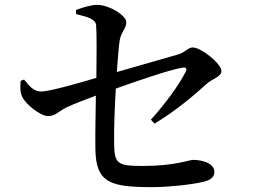

<svg xmlns="http://www.w3.org/2000/svg" viewBox="-20 -783 1040 789"><path d="M79 -456 65 -451C63 -428 62 -405 71 -386C85 -354 147 -306 177 -306C209 -306 217 -324 256 -343C289 -358 334 -375 374 -390C373 -322 371 -230 372 -170C374 -30 435 -14 607 -14C669 -14 766 -24 812 -35C839 -41 861 -51 861 -77C861 -112 811 -126 774 -126C757 -126 699 -101 568 -101C463 -101 450 -109 449 -193C448 -252 451 -339 456 -419C542 -450 679 -497 730 -505C744 -508 750 -500 743 -488C714 -431 660 -358 600 -291L615 -275C700 -326 775 -389 830 -439C850 -458 890 -467 890 -491C890 -521 807 -588 772 -588C753 -588 742 -568 711 -559L460 -487C464 -544 468 -592 472 -618C478 -653 499 -665 499 -692C499 -720 428 -763 380 -763C357 -763 327 -755 292 -742L293 -725C343 -713 372 -704 375 -680C378 -642 377 -544 376 -463C305 -442 184 -407 149 -407C118 -407 100 -430 79 -456Z"/></svg>

Font: Noto Serif CJK KR SemiBold
Style: Regular
Weight: 600
Designer: Ryoko NISHIZUKA 西塚涼子 (kana & ideographs); Frank Grießhammer (Latin, Greek & Cyrillic); Wenlong ZHANG 张文龙 (bopomofo); San
Foundry: Adobe
Version: Version 2.001;hotconv 1.1.0;makeotfexe 2.6.0